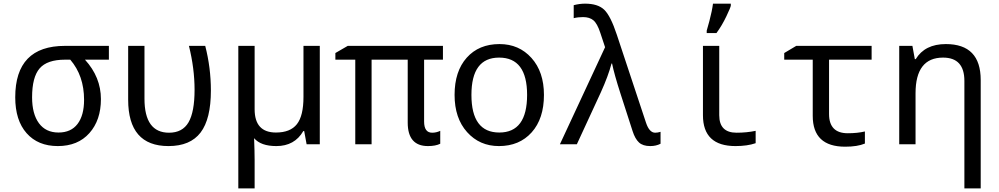

<svg xmlns="http://www.w3.org/2000/svg" viewBox="-20 -786 5441 1046"><path d="M573.2 -536.1V-460.9H442.9Q529.8 -365.7 529.8 -246.1Q529.8 -131.3 467 -60.8Q404.3 9.8 294.9 9.8Q187 9.8 125 -60.3Q63 -130.4 63 -255.9Q63 -536.1 334 -536.1ZM362.8 -460.9H334Q236.8 -460.9 195.8 -413.3Q154.8 -365.7 154.8 -255.9Q154.8 -165.5 192.1 -114.7Q229.5 -64 298.8 -64Q366.7 -64 402.3 -110.6Q438 -157.2 438 -242.2Q438 -373.5 362.8 -460.9Z M678.2 -536.1H767.1V-248Q767.1 -63 900.9 -63Q974.1 -63 1007.1 -119.6Q1040 -176.3 1040 -296.9Q1040 -412.6 1009.3 -536.1H1098.1Q1128.9 -416.5 1128.9 -293Q1128.9 -137.7 1072.8 -64Q1016.6 9.8 897.9 9.8Q678.2 9.8 678.2 -243.2Z M1367.2 -190.9Q1367.2 -64 1483.4 -64Q1561.5 -64 1597.4 -109.4Q1633.3 -154.8 1633.3 -257.8V-536.1H1722.2V0H1650.4L1637.2 -71.8H1632.3Q1585 9.8 1485.4 9.8Q1400.9 9.8 1364.3 -33.2Q1367.2 41.5 1367.2 84V240.2H1278.3V-536.1H1367.2Z M2378.4 -73.2V-2.9Q2353 9.8 2311.5 9.8Q2201.2 9.8 2201.2 -118.2V-460.9H2004.4V0H1915.5V-460.9H1807.1V-497.1L1874.5 -536.1H2393.1V-460.9H2290.5V-124Q2290.5 -63 2334.5 -63Q2356.9 -63 2378.4 -73.2Z M2698.2 9.8Q2592.8 9.8 2524.7 -66.2Q2456.5 -142.1 2456.5 -269Q2456.5 -397.5 2522.7 -471.7Q2588.9 -545.9 2701.2 -545.9Q2807.6 -545.9 2875.5 -470.2Q2943.4 -394.5 2943.4 -269Q2943.4 -139.6 2876.5 -64.9Q2809.6 9.8 2698.2 9.8ZM2700.2 -64Q2851.6 -64 2851.6 -269Q2851.6 -472.2 2699.2 -472.2Q2548.3 -472.2 2548.3 -269Q2548.3 -64 2700.2 -64Z M3030.3 0 3276.4 -528.8 3250.5 -606.9Q3233.9 -657.7 3212.9 -675.3Q3191.9 -692.9 3156.2 -692.9Q3128.9 -692.9 3105.5 -687V-757.8Q3137.2 -766.1 3167.5 -766.1Q3236.8 -766.1 3271.5 -733.2Q3306.2 -700.2 3340.3 -597.2L3499.5 -117.2Q3517.6 -63 3549.3 -63Q3563.5 -63 3578.6 -67.9V-2.9Q3554.2 9.8 3522.5 9.8Q3482.4 9.8 3461.2 -9.8Q3439.9 -29.3 3426.3 -71.8L3360.4 -275.9Q3326.7 -380.4 3314.5 -439.9H3311.5Q3293.9 -372.6 3253.4 -283.2L3122.6 0Z M3898.4 -536.1V-158.2Q3898.4 -63 3992.7 -63Q4047.4 -63 4096.7 -73.2V-5.9Q4051.3 9.8 3986.8 9.8Q3809.6 9.8 3809.6 -158.2V-536.1ZM3830.1 -619.1 3844.7 -671.4Q3859.4 -727.1 3864.3 -766.1H3961.4V-755.9Q3961.4 -748 3937.3 -697.3Q3913.1 -646.5 3883.3 -606H3830.1Z M4728.5 -536.1V-460.9H4496.6V-165Q4496.6 -60.1 4598.6 -60.1Q4650.9 -60.1 4691.9 -69.8V-3.9Q4650.9 13.2 4584.5 13.2Q4407.7 13.2 4407.7 -154.8V-460.9H4252.4V-497.1L4317.9 -536.1Z M5233.9 240.2V-345.2Q5233.9 -472.2 5117.7 -472.2Q4967.8 -472.2 4967.8 -277.8V0H4878.9V-536.1H4950.7L4963.9 -463.9H4968.8Q5018.6 -545.9 5132.8 -545.9Q5322.8 -545.9 5322.8 -350.1V240.2Z"/></svg>

Font: WenQuanYi Micro Hei Mono
Style: Regular
Weight: 400
Foundry: Ascender Corporation
Version: Version 0.2.0-beta